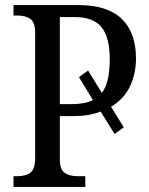

<svg xmlns="http://www.w3.org/2000/svg" viewBox="-20 -734 585 754"><path d="M33 -42H47Q82 -42 100 -56.5Q118 -71 118 -114V-605Q118 -645 100 -659Q82 -673 48 -673H33V-714H289Q402 -714 458 -660Q514 -606 514 -505Q514 -444 490 -394Q466 -344 416 -315L466 -234L430 -208L375 -296Q330 -278 269 -278H215V-109Q215 -69 233.5 -55.5Q252 -42 287 -42H315V0H33ZM261 -325Q313 -325 345 -341L290 -431L326 -457L380 -369Q411 -410 411 -501Q411 -587 379 -627Q347 -667 274 -667H215V-325Z"/></svg>

Font: Noto Serif Narrow
Style: Regular
Weight: 400
Width: 4
Designer: Monotype Design Team
Foundry: Monotype Imaging Inc.
Version: Version 1.001